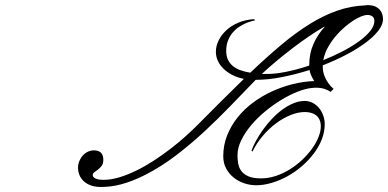

<svg xmlns="http://www.w3.org/2000/svg" viewBox="-20 -745 1542 763"><path d="M761.7 -245.1Q813.5 -296.9 859.6 -343.3Q905.8 -389.6 949.2 -431.6Q923.3 -436.5 902.8 -447.3Q882.3 -458 867.9 -472.2Q853.5 -486.3 845.7 -503.4Q837.9 -520.5 837.9 -539.1Q837.9 -562 848.9 -584.5Q859.9 -606.9 879.9 -625.2Q899.9 -643.6 928 -655.3Q956.1 -667 990.2 -668.9L993.2 -664.1Q988.8 -663.1 978.5 -660.4Q968.3 -657.7 955.6 -652.1Q942.9 -646.5 929.4 -637.7Q916 -628.9 904.8 -615.7Q893.6 -602.5 886.2 -584.2Q878.9 -565.9 878.9 -542Q878.9 -522 886.2 -507.1Q893.6 -492.2 906.2 -481.9Q918.9 -471.7 936.5 -465.6Q954.1 -459.5 974.6 -456.1Q1039.6 -518.1 1098.1 -567.1Q1156.7 -616.2 1212.2 -650.4Q1267.6 -684.6 1321.5 -703.1Q1375.5 -721.7 1431.6 -723.6Q1434.6 -724.6 1437.5 -724.6Q1440.4 -724.6 1443.4 -724.6H1447.3Q1462.4 -723.6 1472.9 -718.5Q1483.4 -713.4 1490 -705.3Q1496.6 -697.3 1499.3 -687.7Q1502 -678.2 1502 -668.9Q1502 -646.5 1482.9 -622.3Q1463.9 -598.1 1431.2 -574Q1398.4 -549.8 1355 -527.1Q1311.5 -504.4 1262.7 -485.4V-480.5Q1262.7 -460 1269.3 -443.4Q1275.9 -426.8 1284.2 -415.5Q1293.5 -401.9 1305.7 -391.6L1293.9 -379.9Q1284.2 -386.7 1269.8 -391.6Q1255.4 -396.5 1233.4 -396.5L1219.7 -395.5Q1194.3 -393.1 1162.6 -380.6Q1130.9 -368.2 1097.9 -348.1Q1064.9 -328.1 1033.7 -302.2Q1002.4 -276.4 978 -247.3Q953.6 -218.3 938.7 -187.7Q923.8 -157.2 923.8 -127.9Q923.8 -111.8 926.5 -95.5Q929.2 -79.1 938.7 -65.9Q948.2 -52.7 967 -44.4Q985.8 -36.1 1017.6 -36.1Q1046.9 -36.1 1076.2 -45.9Q1105.5 -55.7 1131.8 -72Q1158.2 -88.4 1180.7 -109.6Q1203.1 -130.9 1219.7 -153.8Q1236.3 -176.8 1245.6 -200Q1254.9 -223.1 1254.9 -243.2Q1254.9 -258.8 1249.5 -269.8Q1244.1 -280.8 1235.4 -287.4Q1226.6 -293.9 1215.1 -296.9Q1203.6 -299.8 1191.4 -299.8Q1165 -299.8 1135.5 -288.1Q1106 -276.4 1077.9 -255.6Q1049.8 -234.9 1024.9 -205.8Q1000 -176.8 983.4 -142.6L979.5 -146.5Q985.4 -163.6 997.1 -185.1Q1008.8 -206.5 1024.4 -228.5Q1040 -250.5 1059.3 -271.2Q1078.6 -292 1100.1 -308.1Q1121.6 -324.2 1144.8 -334Q1168 -343.8 1191.4 -343.8Q1208.5 -343.8 1223.1 -335.9Q1237.8 -328.1 1248.3 -315.2Q1258.8 -302.2 1264.6 -285.6Q1270.5 -269 1270.5 -252Q1270.5 -221.2 1258.8 -191.2Q1247.1 -161.1 1226.6 -134.3Q1206.1 -107.4 1179.2 -84.2Q1152.3 -61 1122.1 -44.4Q1091.8 -27.8 1059.8 -18.3Q1027.8 -8.8 998 -8.8Q974.1 -8.8 950.7 -16.6Q927.2 -24.4 908.7 -39.3Q890.1 -54.2 878.7 -75.4Q867.2 -96.7 867.2 -124Q867.2 -167.5 882.3 -206.1Q897.5 -244.6 923.3 -277.3Q949.2 -310.1 984.4 -336.4Q1019.5 -362.8 1059.8 -381.3Q1100.1 -399.9 1143.1 -410.6Q1186 -421.4 1228.5 -422.9Q1223.1 -431.6 1218 -442.1Q1212.9 -452.6 1210 -466.8Q1154.8 -449.2 1099.9 -438.5Q1044.9 -427.7 996.1 -427.7Q948.2 -378.4 897.5 -325.7Q846.7 -272.9 792.5 -222.7Q738.3 -172.4 679.4 -127.4Q620.6 -82.5 556.6 -49.8Q529.3 -36.1 505.9 -27.1Q482.4 -18.1 461.2 -12.5Q439.9 -6.8 420.2 -4.4Q400.4 -2 380.9 -2Q356 -2 338.6 -9Q321.3 -16.1 310.5 -27.1Q299.8 -38.1 294.9 -51.3Q290 -64.5 290 -77.1Q290 -92.3 295.4 -105.2Q300.8 -118.2 309.6 -127.7Q318.4 -137.2 329.8 -142.3Q341.3 -147.5 353.5 -147.5Q360.4 -147.5 367.2 -145.8Q374 -144 379.2 -139.9Q384.3 -135.7 387.5 -128.4Q390.6 -121.1 390.6 -110.4Q390.6 -94.7 384 -85.9Q377.4 -77.1 369.6 -71.3Q361.8 -65.4 355.2 -60.8Q348.6 -56.2 348.6 -48.8Q348.6 -43.5 353 -39.8Q357.4 -36.1 363.8 -33.9Q370.1 -31.7 377.4 -31Q384.8 -30.3 390.6 -30.3Q421.4 -30.3 454.8 -40.5Q488.3 -50.8 522.7 -67.6Q557.1 -84.5 590.8 -106.4Q624.5 -128.4 655.8 -152.3Q687 -176.3 713.9 -200.2Q740.7 -224.1 761.7 -245.1ZM1319.3 -607.4Q1300.8 -586.9 1285.6 -561Q1270.5 -535.2 1264.6 -505.9Q1304.7 -522 1341.3 -541Q1377.9 -560.1 1406 -580.3Q1434.1 -600.6 1450.9 -621.3Q1467.8 -642.1 1467.8 -662.1Q1467.8 -673.8 1460 -679.7Q1452.1 -685.5 1440.4 -685.5Q1429.2 -685.5 1414.3 -679.4Q1399.4 -673.3 1383.1 -662.6Q1366.7 -651.9 1350.1 -637.7Q1333.5 -623.5 1319.3 -607.4ZM1209 -488.3Q1209 -532.7 1225.8 -570.6Q1242.7 -608.4 1270.5 -638.7Q1268.6 -637.7 1266.6 -637.7Q1240.2 -622.6 1208.3 -600.8Q1176.3 -579.1 1143.3 -554Q1110.4 -528.8 1078.4 -502.2Q1046.4 -475.6 1020.5 -451.2H1044.9Q1075.7 -451.2 1118.9 -460Q1162.1 -468.8 1209 -484.4Z"/></svg>

Font: Meie Script
Style: Regular
Weight: 400
Version: Version 1.001